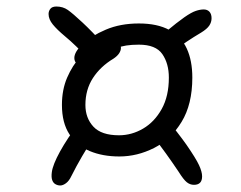

<svg xmlns="http://www.w3.org/2000/svg" viewBox="-20 -626 740 589"><path d="M346 -146Q295 -146 255.5 -162.5Q216 -179 193 -214Q170 -249 170 -304Q170 -351 186 -388Q202 -425 226.5 -452Q251 -479 276 -493Q301 -507 318 -507Q335 -507 342.5 -501Q350 -495 351 -479Q351 -471 345.5 -462.5Q340 -454 328 -446Q288 -422 265 -386.5Q242 -351 242 -304Q242 -264 266.5 -237.5Q291 -211 345 -211Q384 -211 419 -231.5Q454 -252 476 -291.5Q498 -331 498 -388Q498 -431 478 -460Q458 -489 406 -489Q362 -489 339 -478.5Q316 -468 303 -455Q290 -442 277.5 -431.5Q265 -421 242 -421Q228 -421 218 -428.5Q208 -436 208 -448Q208 -467 234 -491.5Q260 -516 304.5 -535Q349 -554 406 -554Q463 -554 499.5 -534Q536 -514 553 -477Q570 -440 570 -388Q570 -306 537 -252Q504 -198 452.5 -172Q401 -146 346 -146ZM165 -57Q157 -57 150 -61Q143 -65 140 -74Q137 -83 139 -98Q142 -121 164 -161Q186 -201 223 -250L268 -205Q249 -176 231.5 -146Q214 -116 199 -86Q192 -71 182.5 -64Q173 -57 165 -57ZM575 -59Q563 -59 553 -67Q543 -75 528 -99Q510 -126 489.5 -154.5Q469 -183 447 -211L491 -262Q509 -239 524.5 -219Q540 -199 552 -182Q581 -140 590.5 -119.5Q600 -99 600 -85Q600 -59 575 -59ZM251 -446Q232 -466 214 -483.5Q196 -501 179 -515Q155 -535 142 -551Q129 -567 129 -583Q129 -592 134.5 -599Q140 -606 153 -606Q173 -606 188 -595.5Q203 -585 233 -557Q247 -544 264 -526.5Q281 -509 300 -488ZM509 -466 467 -510Q472 -515 477.5 -519.5Q483 -524 488 -528Q524 -558 545.5 -573Q567 -588 580.5 -592.5Q594 -597 605 -597Q616 -597 622.5 -590Q629 -583 629 -570Q629 -558 622 -547.5Q615 -537 597 -526Q575 -513 552.5 -498Q530 -483 509 -466Z"/></svg>

Font: Shantell Sans Light
Style: Regular
Weight: 300
Designer: Stephen Nixon, Anya Danilova, Shantell Martin
Foundry: Arrow Type
Version: Version 1.011;[c5ecc13dd]